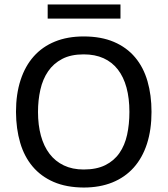

<svg xmlns="http://www.w3.org/2000/svg" viewBox="-20 -840 762 873"><path d="M52.7 0ZM52.7 -331.1Q52.7 -412.1 73.5 -475.8Q94.2 -539.6 133.5 -583.7Q172.9 -627.9 230 -651.1Q287.1 -674.3 360.4 -674.3Q439.9 -674.3 498 -649.4Q556.2 -624.5 594.2 -579.3Q632.3 -534.2 650.6 -470.9Q668.9 -407.7 668.9 -331.1Q668.9 -250 648.2 -186Q627.4 -122.1 587.9 -77.9Q548.3 -33.7 491 -10.5Q433.6 12.7 360.4 12.7Q281.7 12.2 224.1 -12.7Q166.5 -37.6 128.4 -82.8Q90.3 -127.9 71.8 -190.9Q53.2 -253.9 52.7 -331.1ZM152.8 -331.1Q152.8 -271.5 166 -223.1Q179.2 -174.8 205.3 -140.6Q231.4 -106.4 270.3 -87.9Q309.1 -69.3 360.4 -69.3Q418.9 -69.3 458.7 -89.1Q498.5 -108.9 522.9 -144Q547.4 -179.2 557.9 -227.1Q568.4 -274.9 568.4 -331.1Q568.4 -393.1 555.2 -441.7Q542 -490.2 515.9 -523.9Q489.7 -557.6 450.9 -575.2Q412.1 -592.8 360.4 -592.8Q302.2 -592.8 262.7 -572Q223.1 -551.3 198.7 -515.6Q174.3 -480 163.6 -432.4Q152.8 -384.8 152.8 -331.1ZM196.8 -819.8H527.8V-755.4H196.8Z"/></svg>

Font: PT Astra Sans
Style: Regular
Weight: 400
Designer: A.Korolkova, I. Chaeva
Foundry: ParaType Ltd
Version: Version 1.001; ttfautohint (v1.6)